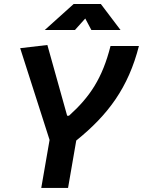

<svg xmlns="http://www.w3.org/2000/svg" viewBox="-20 -918 699 938"><path d="M181.6 0H312.5L352.5 -231.4C508.3 -356.9 606.9 -490.2 658.7 -693.4H520C480 -535.2 418.9 -444.3 316.9 -352.5H308.1L211.4 -698.2L78.6 -682.6L222.2 -234.4ZM198.7 -771.5H346.2L396.5 -827.6L426.3 -771.5H568.8L472.7 -898.4H339.8Z"/></svg>

Font: Cascadia Mono NF
Style: Bold Italic
Weight: 700
Italic angle: -10°
Monospace: yes
Designer: Aaron Bell
Foundry: Saja Typeworks
Version: Version 2404.023